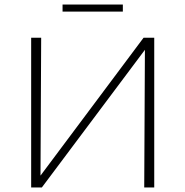

<svg xmlns="http://www.w3.org/2000/svg" viewBox="-20 -824 815 844"><path d="M520 -804V-773H255V-804ZM658 -658V0H614L617 -605L164 0H117V-658H161L158 -52L611 -658Z"/></svg>

Font: EauTest Light
Style: Regular
Weight: 300
Designer: Christian Thalmann (Catharsis Fonts)
Version: Version 0.001;PS 000.001;hotconv 1.0.88;makeotf.lib2.5.64775